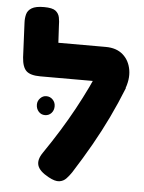

<svg xmlns="http://www.w3.org/2000/svg" viewBox="-53 -778 630 839"><g transform="rotate(5 261.5 -358.5)"><path d="M191 4Q150 -18 142 -43Q134 -68 156 -100Q193 -154 224.5 -205Q256 -256 283 -305.5Q310 -355 334 -405Q358 -455 378 -506L493 -413Q466 -345 435.5 -281.5Q405 -218 369.5 -155.5Q334 -93 292 -27Q282 -12 269.5 1.5Q257 15 238.5 17.5Q220 20 191 4ZM488 -403 388 -432H116Q73 -432 55 -448.5Q37 -465 34 -508L27 -660Q26 -679 30.5 -696.5Q35 -714 52.5 -724.5Q70 -735 106 -735Q143 -735 157 -724Q171 -713 174.5 -695.5Q178 -678 178 -658L182 -585H390Q437 -585 465.5 -560Q494 -535 501 -493.5Q508 -452 488 -403ZM151 -265Q134 -265 123 -277.5Q112 -290 112 -308Q112 -324 123.5 -336Q135 -348 150 -348Q167 -348 178.5 -336Q190 -324 190 -307Q190 -289 179 -277Q168 -265 151 -265Z"/></g></svg>

Font: Fredoka Light SemiBold
Style: Regular
Weight: 600
Version: Version 2.001